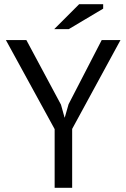

<svg xmlns="http://www.w3.org/2000/svg" viewBox="-20 -890 598 910"><path d="M8 0ZM239 -278 8 -700H105L269 -394L286 -333H287L305 -396L462 -700H551L322 -279V0H239ZM355 -870H469V-849L306 -752H237Z"/></svg>

Font: PT Sans
Style: Regular
Weight: 400
Version: Version 2.003W OFL; ttfautohint (v1.6)